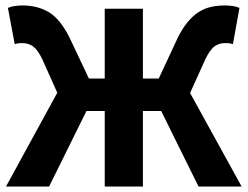

<svg xmlns="http://www.w3.org/2000/svg" viewBox="-20 -684 908 704"><path d="M2 0 190 -344 135 -467Q118 -502 101 -514Q84 -526 62 -526Q57 -526 49.5 -525.5Q42 -525 34 -522L9 -655Q20 -660 34.5 -662Q49 -664 63 -664Q118 -664 159.5 -639Q201 -614 235 -546L306 -396H364V-652H504V-396H562L632 -546Q649 -580 668 -603Q687 -626 708 -639.5Q729 -653 753 -658.5Q777 -664 805 -664Q819 -664 833 -662Q847 -660 858 -655L834 -522Q826 -525 818.5 -525.5Q811 -526 806 -526Q783 -526 766.5 -514Q750 -502 733 -467L677 -343L866 0H708L571 -277H504V0H364V-277H297L160 0Z"/></svg>

Font: hySource Sans Pro
Style: Bold
Weight: 700
Designer: Paul D. Hunt
Foundry: Adobe Systems Incorporated
Version: Version 2.021;PS 2.000;hotconv 1.0.86;makeotf.lib2.5.63406